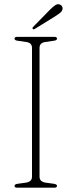

<svg xmlns="http://www.w3.org/2000/svg" viewBox="-20 -871 332 891"><path d="M163.5 -51Q163.5 -28 191 -23.5L231 -18Q244.5 -15.5 244.5 -8.5Q244.5 0 232.5 0H59.5Q47.5 0 47.5 -8.5Q47.5 -16 61 -18L101 -23.5Q128.5 -28 128.5 -51V-649Q128.5 -672 102.5 -676L61 -682Q47.5 -684 47.5 -691.5Q47.5 -700 59.5 -700H232.5Q244.5 -700 244.5 -691.5Q244.5 -684 231 -682L189.5 -676Q163.5 -672 163.5 -649ZM211.5 -825.5Q225.5 -839.5 235.8 -846.5Q246 -853.5 256 -850.5Q264.5 -848 268.2 -840.8Q272 -833.5 269.5 -826Q266.5 -817 258 -810.5Q249.5 -804 238 -796.5L141 -736.5Q135.5 -733 132 -737Q128.5 -740.5 134.5 -747Z"/></svg>

Font: Fraunces 72pt Soft Thin
Style: Regular
Weight: 100
Version: Version 1.000;[b76b70a41]